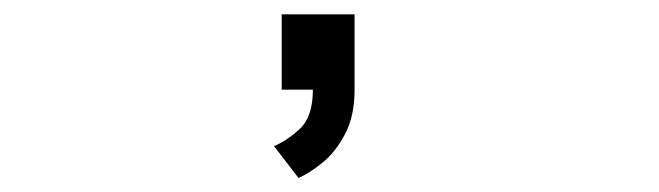

<svg xmlns="http://www.w3.org/2000/svg" viewBox="-20 -128 940 274"><path d="M382 0V-107.5H486V0Q486 38 472.2 63.8Q458.5 89.5 439.8 104.5Q421 119.5 406 126L371 80.5Q388.5 73.5 407.5 56.2Q426.5 39 426.5 0Z"/></svg>

Font: Trispace Expanded Light
Style: Regular
Weight: 300
Width: 7
Designer: Tyler Finck
Foundry: Etcetera Type Company
Version: Version 1.210; ttfautohint (v1.8.3)